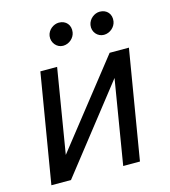

<svg xmlns="http://www.w3.org/2000/svg" viewBox="-111 -839 820 928"><g transform="rotate(-15 298.5 -375.0)"><path d="M136.4 -123.6 206 -545.5H122.2L31.2 0H129.3L460.2 -421.9L390.6 0H474.4L565.3 -545.5H468.8ZM209.5 -698.9C204.9 -666.2 229.4 -636.4 260.7 -636.4C291.9 -636.4 317.5 -660.5 321.7 -687.5C327.4 -723 304.7 -750 269.2 -750C242.2 -750 213.8 -728.7 209.5 -698.9ZM414.1 -698.9C408.4 -664.8 433.9 -636.4 465.2 -636.4C496.4 -636.4 522 -660.5 526.3 -687.5C532 -723 509.2 -750 473.7 -750C446.7 -750 419 -728.7 414.1 -698.9Z"/></g></svg>

Font: Magic Ui Pro
Style: Italic
Weight: 400
Italic angle: -9.39999°
Designer: Stefan Endress, Andreas Faust
Version: Version 1.000;FEAKit 1.0